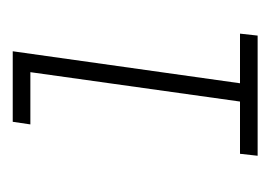

<svg xmlns="http://www.w3.org/2000/svg" viewBox="-80 -334 415 294"><g transform="rotate(-90 127.0 -187.5)"><path d="M38 -27 35 0H219L222 -27H146L195 -375H87L83 -348H163L118 -27Z"/></g></svg>

Font: Josefin Slab Thin Light
Style: Italic
Weight: 300
Italic angle: -12°
Version: Version 2.000